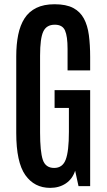

<svg xmlns="http://www.w3.org/2000/svg" viewBox="-20 -889 511 917"><path d="M219.7 8.3Q144 8.3 100.8 -53Q57.6 -114.3 57.6 -253.9V-620.1Q57.6 -676.8 66.9 -722.7Q76.2 -768.6 97.2 -801.3Q118.2 -834 153.6 -851.3Q189 -868.7 240.7 -868.7Q295.9 -868.7 329.3 -851.1Q362.8 -833.5 380.6 -800.5Q398.4 -767.6 404.5 -720.9Q410.6 -674.3 410.6 -616.7V-552.7H302.7V-655.3Q302.7 -715.8 290.5 -743.4Q278.3 -771 241.7 -771Q202.1 -771 186.8 -738.5Q171.4 -706.1 171.4 -623V-256.8Q171.4 -165.5 184.3 -126.2Q197.3 -86.9 238.8 -86.9Q278.8 -86.9 293.9 -126.7Q309.1 -166.5 309.1 -259.8V-373.5H240.7V-458.5H410.6V0H355L338.9 -73.7Q326.2 -34.2 294.4 -12.9Q262.7 8.3 219.7 8.3Z"/></svg>

Font: Antonio SemiBold
Style: Regular
Weight: 600
Designer: Vernon Adams
Foundry: Vernon Adams
Version: Version 1.002